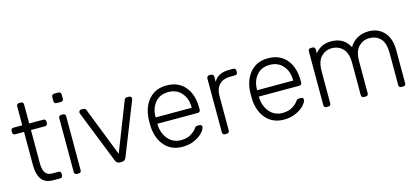

<svg xmlns="http://www.w3.org/2000/svg" viewBox="-59 -1167 3554 1634"><g transform="rotate(-15 1718.0 -350.0)"><path d="M256 0Q182 0 151 -44.5Q120 -89 120 -167V-462H42Q32 -462 26 -468Q20 -474 20 -484V-498Q20 -508 26 -514Q32 -520 42 -520H120V-688Q120 -698 126 -704Q132 -710 142 -710H159Q169 -710 175 -704Q181 -698 181 -688V-520H305Q315 -520 321 -514Q327 -508 327 -498V-484Q327 -474 321 -468Q315 -462 305 -462H181V-171Q181 -115 199.5 -86.5Q218 -58 261 -58H315Q325 -58 331 -52Q337 -46 337 -36V-22Q337 -12 331 -6Q325 0 315 0Z M451 -627Q441 -627 435 -633Q429 -639 429 -649V-687Q429 -697 435 -703.5Q441 -710 451 -710H489Q499 -710 505.5 -703.5Q512 -697 512 -687V-649Q512 -639 505.5 -633Q499 -627 489 -627ZM462 0Q452 0 446 -6Q440 -12 440 -22V-498Q440 -508 446 -514Q452 -520 462 -520H479Q489 -520 495 -514Q501 -508 501 -498V-22Q501 -12 495 -6Q489 0 479 0Z M842 0Q814 0 804 -25L620 -489L618 -500Q618 -508 624 -514Q630 -520 638 -520H659Q668 -520 673.5 -515Q679 -510 681 -505L850 -73L1019 -505Q1021 -510 1026.5 -515Q1032 -520 1041 -520H1062Q1070 -520 1076 -514Q1082 -508 1082 -500L1080 -489L896 -25Q886 0 858 0Z M1392 10Q1297 10 1239 -52.5Q1181 -115 1173 -220L1172 -260L1173 -300Q1181 -404 1238.5 -467Q1296 -530 1392 -530Q1496 -530 1554.5 -461Q1613 -392 1613 -272V-257Q1613 -247 1606.5 -241Q1600 -235 1590 -235H1234V-225Q1236 -178 1255.5 -137.5Q1275 -97 1310 -72.5Q1345 -48 1392 -48Q1447 -48 1481.5 -69.5Q1516 -91 1531 -113Q1540 -125 1544.5 -128Q1549 -131 1561 -131H1577Q1586 -131 1592 -126Q1598 -121 1598 -113Q1598 -92 1571.5 -62.5Q1545 -33 1498 -11.5Q1451 10 1392 10ZM1552 -291V-295Q1552 -372 1508.5 -422Q1465 -472 1392 -472Q1319 -472 1276.5 -422Q1234 -372 1234 -295V-291Z M1767 0Q1757 0 1751 -6Q1745 -12 1745 -22V-497Q1745 -507 1751 -513.5Q1757 -520 1767 -520H1783Q1793 -520 1799.5 -513.5Q1806 -507 1806 -497V-451Q1842 -520 1942 -520H1979Q1989 -520 1995 -514Q2001 -508 2001 -498V-484Q2001 -474 1995 -468Q1989 -462 1979 -462H1936Q1876 -462 1841 -427Q1806 -392 1806 -332V-22Q1806 -12 1799.5 -6Q1793 0 1783 0Z M2286 10Q2191 10 2133 -52.5Q2075 -115 2067 -220L2066 -260L2067 -300Q2075 -404 2132.5 -467Q2190 -530 2286 -530Q2390 -530 2448.5 -461Q2507 -392 2507 -272V-257Q2507 -247 2500.5 -241Q2494 -235 2484 -235H2128V-225Q2130 -178 2149.5 -137.5Q2169 -97 2204 -72.5Q2239 -48 2286 -48Q2341 -48 2375.5 -69.5Q2410 -91 2425 -113Q2434 -125 2438.5 -128Q2443 -131 2455 -131H2471Q2480 -131 2486 -126Q2492 -121 2492 -113Q2492 -92 2465.5 -62.5Q2439 -33 2392 -11.5Q2345 10 2286 10ZM2446 -291V-295Q2446 -372 2402.5 -422Q2359 -472 2286 -472Q2213 -472 2170.5 -422Q2128 -372 2128 -295V-291Z M2661 0Q2651 0 2645 -6Q2639 -12 2639 -22V-498Q2639 -508 2645 -514Q2651 -520 2661 -520H2678Q2688 -520 2694 -514Q2700 -508 2700 -498V-463Q2726 -496 2760.5 -513Q2795 -530 2843 -530Q2955 -530 3003 -436Q3027 -479 3071.5 -504.5Q3116 -530 3173 -530Q3256 -530 3308 -473.5Q3360 -417 3360 -313V-22Q3360 -12 3354 -6Q3348 0 3338 0H3321Q3311 0 3305 -6Q3299 -12 3299 -22V-303Q3299 -394 3261.5 -433Q3224 -472 3163 -472Q3109 -472 3069.5 -432.5Q3030 -393 3030 -303V-22Q3030 -12 3024 -6Q3018 0 3008 0H2991Q2981 0 2975 -6Q2969 -12 2969 -22V-303Q2969 -393 2930 -432.5Q2891 -472 2833 -472Q2779 -472 2739.5 -432.5Q2700 -393 2700 -304V-22Q2700 -12 2694 -6Q2688 0 2678 0Z"/></g></svg>

Font: Rubik AZ
Style: Regular
Weight: 300
Designer: Hubert and Fischer
Foundry: Hubert & Fischer
Version: Version 2.000